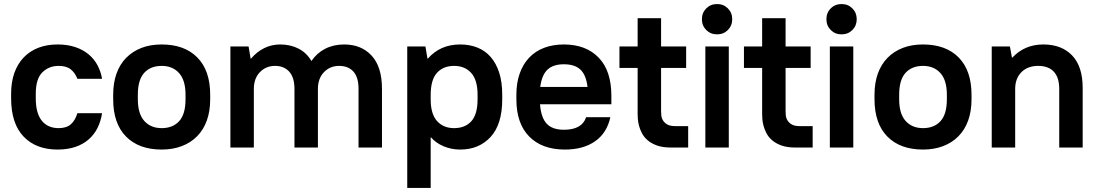

<svg xmlns="http://www.w3.org/2000/svg" viewBox="-20 -730 5437 950"><path d="M265 10Q158 10 96.5 -54.5Q35 -119 35 -244V-266Q35 -324 51 -369Q67 -414 97 -445.5Q127 -477 169.5 -493.5Q212 -510 265 -510Q314 -510 352.5 -497Q391 -484 418.5 -461Q446 -438 462.5 -407Q479 -376 485 -340H363Q352 -369 330.5 -386.5Q309 -404 270 -404Q222 -404 189.5 -372Q157 -340 157 -266V-244Q157 -203 165.5 -175Q174 -147 189.5 -129.5Q205 -112 225.5 -104Q246 -96 270 -96Q309 -96 330.5 -115Q352 -134 363 -170H485Q479 -130 462.5 -97Q446 -64 418.5 -40Q391 -16 352.5 -3Q314 10 265 10Z M780 10Q667 10 603.5 -54.5Q540 -119 540 -239V-261Q540 -320 556.5 -366Q573 -412 604.5 -444Q636 -476 680 -493Q724 -510 780 -510Q893 -510 956.5 -445.5Q1020 -381 1020 -261V-239Q1020 -180 1003.5 -134Q987 -88 955.5 -56Q924 -24 879.5 -7Q835 10 780 10ZM780 -96Q835 -96 866.5 -130.5Q898 -165 898 -239V-261Q898 -333 866 -368.5Q834 -404 780 -404Q725 -404 693.5 -369.5Q662 -335 662 -261V-239Q662 -167 694 -131.5Q726 -96 780 -96Z M1120 -500H1210L1220 -440H1222Q1251 -474 1287.5 -492Q1324 -510 1366 -510Q1417 -510 1457 -489.5Q1497 -469 1521 -428Q1547 -467 1588.5 -488.5Q1630 -510 1683 -510Q1768 -510 1819 -454.5Q1870 -399 1870 -290V0H1754V-290Q1754 -348 1728.5 -376Q1703 -404 1658 -404Q1613 -404 1583 -373Q1553 -342 1553 -290V0H1437V-290Q1437 -347 1411 -375.5Q1385 -404 1341 -404Q1296 -404 1266 -373Q1236 -342 1236 -290V0H1120Z M1995 -500H2085L2095 -440H2097Q2158 -510 2257 -510Q2304 -510 2342.5 -494.5Q2381 -479 2408 -448Q2435 -417 2450 -370.5Q2465 -324 2465 -261V-239Q2465 -115 2407.5 -52.5Q2350 10 2257 10Q2214 10 2175.5 -6Q2137 -22 2113 -50H2111V200H1995ZM2227 -96Q2281 -96 2312 -130Q2343 -164 2343 -239V-261Q2343 -334 2311.5 -369Q2280 -404 2227 -404Q2173 -404 2142 -369.5Q2111 -335 2111 -260V-238Q2111 -166 2142.5 -131Q2174 -96 2227 -96Z M2775 10Q2662 10 2598.5 -54.5Q2535 -119 2535 -239V-261Q2535 -320 2551.5 -366.5Q2568 -413 2598.5 -445Q2629 -477 2672.5 -493.5Q2716 -510 2770 -510Q2879 -510 2942 -445Q3005 -380 3005 -256V-214H2652Q2657 -148 2685 -118Q2713 -88 2770 -88Q2860 -88 2880 -150H3000Q2983 -72 2924.5 -31Q2866 10 2775 10ZM2770 -412Q2717 -412 2689 -385.5Q2661 -359 2653 -300H2887Q2880 -359 2852 -385.5Q2824 -412 2770 -412Z M3300 0Q3259 0 3231 -10Q3203 -20 3184.5 -36Q3166 -52 3156 -71.5Q3146 -91 3141.5 -109Q3137 -127 3136 -142Q3135 -157 3135 -165V-394H3045V-500H3135V-640H3251V-500H3375V-394H3251V-181Q3251 -173 3252 -160Q3253 -147 3260 -135Q3267 -123 3281 -114.5Q3295 -106 3321 -106H3385V0H3300Z M3470 -500H3586V0H3470ZM3528 -560Q3496 -560 3474.5 -581.5Q3453 -603 3453 -635Q3453 -667 3474.5 -688.5Q3496 -710 3528 -710Q3560 -710 3581.5 -688.5Q3603 -667 3603 -635Q3603 -603 3581.5 -581.5Q3560 -560 3528 -560Z M3916 0Q3875 0 3847 -10Q3819 -20 3800.5 -36Q3782 -52 3772 -71.5Q3762 -91 3757.5 -109Q3753 -127 3752 -142Q3751 -157 3751 -165V-394H3661V-500H3751V-640H3867V-500H3991V-394H3867V-181Q3867 -173 3868 -160Q3869 -147 3876 -135Q3883 -123 3897 -114.5Q3911 -106 3937 -106H4001V0H3916Z M4086 -500H4202V0H4086ZM4144 -560Q4112 -560 4090.5 -581.5Q4069 -603 4069 -635Q4069 -667 4090.5 -688.5Q4112 -710 4144 -710Q4176 -710 4197.5 -688.5Q4219 -667 4219 -635Q4219 -603 4197.5 -581.5Q4176 -560 4144 -560Z M4547 10Q4434 10 4370.5 -54.5Q4307 -119 4307 -239V-261Q4307 -320 4323.5 -366Q4340 -412 4371.5 -444Q4403 -476 4447 -493Q4491 -510 4547 -510Q4660 -510 4723.5 -445.5Q4787 -381 4787 -261V-239Q4787 -180 4770.5 -134Q4754 -88 4722.5 -56Q4691 -24 4646.5 -7Q4602 10 4547 10ZM4547 -96Q4602 -96 4633.5 -130.5Q4665 -165 4665 -239V-261Q4665 -333 4633 -368.5Q4601 -404 4547 -404Q4492 -404 4460.5 -369.5Q4429 -335 4429 -261V-239Q4429 -167 4461 -131.5Q4493 -96 4547 -96Z M4887 -500H4977L4987 -445H4989Q5050 -510 5142 -510Q5233 -510 5285 -455.5Q5337 -401 5337 -295V0H5221V-290Q5221 -347 5194 -375.5Q5167 -404 5117 -404Q5065 -404 5034 -373Q5003 -342 5003 -290V0H4887Z"/></svg>

Font: PT Root UI Bold
Style: Regular
Weight: 700
Designer: Vitaly Kuzmin
Foundry: ParaType Ltd.
Version: Version 2.000G